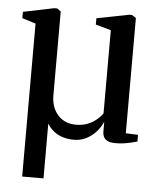

<svg xmlns="http://www.w3.org/2000/svg" viewBox="-52 -576 666 803"><g transform="rotate(5 281.5 -174.5)"><path d="M71 182V-460L14 -478V-504.5L143 -531H156L171.5 -519.5V-162.5Q171.5 -148 176.2 -129.5Q181 -111 193 -93.8Q205 -76.5 225.5 -65Q246 -53.5 277 -53.5Q301 -53.5 321.5 -60.8Q342 -68 358.5 -81Q375 -94 387 -110.5V-460L322.5 -478V-504.5L457.5 -531H470L487 -520V-36L538.5 -34V-6Q529 -3 514.5 0.5Q500 4 482.8 6.5Q465.5 9 449 9Q424.5 9 412.8 2.2Q401 -4.5 397 -14.2Q393 -24 393 -34V-76Q382 -51 363.8 -31.5Q345.5 -12 322.5 -1Q299.5 10 273.5 10Q247 10 225.2 3Q203.5 -4 187.2 -17.2Q171 -30.5 160.5 -48V182Z"/></g></svg>

Font: Merriweather 96pt
Style: Regular
Weight: 400
Version: Version 2.100